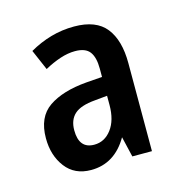

<svg xmlns="http://www.w3.org/2000/svg" viewBox="-64 -781 439 463"><g transform="rotate(-15 155.5 -549.5)"><path d="M159 -722Q214 -722 238.5 -691Q263 -660 263 -603V-383H214L202 -434Q169 -377 110 -377Q69 -377 46.5 -406.5Q24 -436 24 -479Q24 -532 58.5 -555.5Q93 -579 153 -584L193 -587V-608Q193 -636 182.5 -650Q172 -664 146 -664Q128 -664 108.5 -657.5Q89 -651 69 -640L47 -691Q73 -706 101 -714Q129 -722 159 -722ZM162 -537Q126 -534 110.5 -520Q95 -506 95 -480Q95 -434 133 -434Q159 -434 176 -456.5Q193 -479 193 -517V-540Z"/></g></svg>

Font: Noto Sans Kannada ExtraCondensed Medium
Style: Regular
Weight: 500
Width: 2
Designer: Jelle Bosma - Monotype Design Team
Foundry: Monotype Imaging Inc.
Version: Version 2.005; ttfautohint (v1.8.4.7-5d5b)